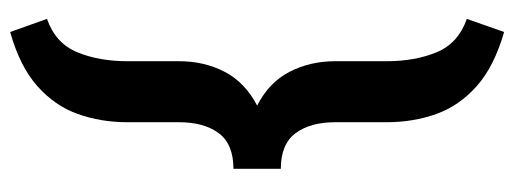

<svg xmlns="http://www.w3.org/2000/svg" viewBox="-332 -488 997 372"><g transform="rotate(-90 166.0 -301.5)"><path d="M315.9 105 290.5 177.2Q224.1 158.2 185.8 124.3Q147.5 90.3 131.6 45.7Q115.7 1 115.7 -50.3V-149.9Q115.7 -198.2 94.5 -226.8Q73.2 -255.4 25.4 -255.4V-347.2Q73.2 -347.2 94.5 -375.7Q115.7 -404.3 115.7 -452.6V-552.7Q115.7 -604 131.6 -648.7Q147.5 -693.4 185.8 -727.3Q224.1 -761.2 290.5 -779.8L315.9 -708.5Q268.6 -691.9 251.2 -649.7Q233.9 -607.4 233.9 -552.7V-452.6Q233.9 -403.8 213.4 -364.3Q192.9 -324.7 147.9 -301.3Q192.9 -278.3 213.4 -238.5Q233.9 -198.7 233.9 -149.9V-50.3Q233.9 4.4 251.2 46.4Q268.6 88.4 315.9 105Z"/></g></svg>

Font: Vazirmatn UI SemiBold
Style: Regular
Weight: 600
Designer: Saber Rastikerdar
Foundry: Saber Rastikerdar
Version: Version 33.003